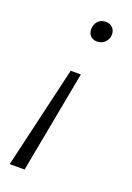

<svg xmlns="http://www.w3.org/2000/svg" viewBox="-131 -518 524 764"><g transform="rotate(20 131.0 -136.5)"><path d="M220 -429Q220 -409 206.5 -395.5Q193 -382 173 -382Q156 -382 145.5 -392.5Q135 -403 135 -420Q135 -426 136 -429Q138 -447 150.5 -457.5Q163 -468 181 -468Q198 -468 209 -457Q220 -446 220 -429ZM77 195H14L115 -237H158Z"/></g></svg>

Font: Ysabeau Infant Semilight
Style: Italic
Weight: 300
Italic angle: -12°
Designer: Christian Thalmann (Catharsis Fonts)
Version: Version 0.003